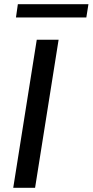

<svg xmlns="http://www.w3.org/2000/svg" viewBox="-20 -894 441 914"><path d="M43 0ZM43 0 155 -705H259L147 0ZM56 -811 65 -874H401L391 -811Z"/></svg>

Font: Winston Medium
Style: Italic
Weight: 500
Italic angle: -9°
Designer: Original fonts by Vernon Adams / Changes by Cristiano Sobral
Foundry: Original fonts by Vernon Adams / Changes by Cristiano Sobral
Version: Version 2.503;July 17, 2020;FontCreator 13.0.0.2655 64-bit